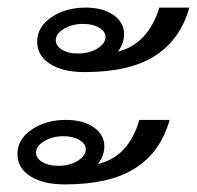

<svg xmlns="http://www.w3.org/2000/svg" viewBox="-20 -532 519 506"><path d="M78 -422Q78 -461 115.5 -486.5Q153 -512 206 -512Q251 -512 279 -492.5Q307 -473 307 -442Q307 -418 291 -396Q331 -406 358.5 -436Q386 -466 400 -512H479Q455 -427 388 -384.5Q321 -342 203 -342Q146 -342 112 -363.5Q78 -385 78 -422ZM127 -426Q127 -411 143.5 -401Q160 -391 185 -391Q215 -391 236.5 -404Q258 -417 258 -435Q258 -449 241.5 -459Q225 -469 199 -469Q170 -469 148.5 -456Q127 -443 127 -426ZM347 -216H427Q403 -131 336 -88.5Q269 -46 151 -46Q94 -46 60 -67.5Q26 -89 26 -126Q26 -165 63.5 -190.5Q101 -216 154 -216Q199 -216 227 -196.5Q255 -177 255 -146Q255 -122 238 -100Q279 -109 306.5 -139Q334 -169 347 -216ZM206 -139Q206 -153 189.5 -163Q173 -173 147 -173Q118 -173 96.5 -160Q75 -147 75 -130Q75 -115 91.5 -105Q108 -95 133 -95Q163 -95 184.5 -108Q206 -121 206 -139Z"/></svg>

Font: KoHo Medium
Style: Italic
Weight: 500
Italic angle: -10°
Designer: Cadson Demak & Katatrad Team
Foundry: Cadson Demak Co.,Ltd.
Version: Version 1.000